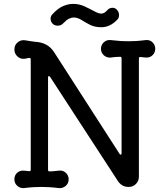

<svg xmlns="http://www.w3.org/2000/svg" viewBox="-20 -943 859 987"><path d="M254 -818Q240 -829 240 -847Q240 -860 249 -869Q277 -900 304 -911.5Q331 -923 356 -923Q387 -923 414 -910.5Q441 -898 463 -886Q474 -880 483.5 -876.5Q493 -873 500 -873Q516 -873 531 -890Q542 -903 558 -903Q571 -903 580 -894Q592 -882 592 -865Q592 -851 583 -842Q546 -803 501 -803Q467 -803 442.5 -815.5Q418 -828 398.5 -840.5Q379 -853 359 -853Q347 -853 334 -846.5Q321 -840 306 -824Q294 -811 277 -811Q264 -811 254 -818ZM730 -737Q750 -739 764 -725.5Q778 -712 778 -692Q778 -673 765 -660Q752 -647 734 -647Q727 -647 719.5 -648Q712 -649 703 -650H701Q694 -650 694 -642V-35Q694 -13 679 2.5Q664 18 641 18Q607 18 587 -11L238 -547Q235 -552 232 -552Q227 -552 227 -544V-70Q227 -62 234 -62Q248 -62 260.5 -63.5Q273 -65 284 -66Q304 -68 318.5 -54.5Q333 -41 333 -21Q333 -1 318.5 12Q304 25 284 24Q250 20 230 19Q210 18 193 18Q174 18 154.5 19Q135 20 102 24Q83 25 68.5 12Q54 -1 54 -21Q54 -41 67 -53.5Q80 -66 98 -66Q105 -66 112.5 -65Q120 -64 129 -63H131Q138 -63 138 -71V-637Q138 -647 128 -645L108 -641Q86 -638 70 -652.5Q54 -667 54 -689Q54 -711 70.5 -725Q87 -739 108 -736Q123 -733 136.5 -731.5Q150 -730 161 -728Q226 -725 258 -675L594 -153Q597 -148 600 -148Q605 -148 605 -156V-643Q605 -651 598 -651Q585 -651 572 -650Q559 -649 548 -647Q528 -646 513.5 -659Q499 -672 499 -692Q499 -712 513.5 -725.5Q528 -739 548 -737Q583 -733 602.5 -732Q622 -731 639 -731Q659 -731 678 -732Q697 -733 730 -737Z"/></svg>

Font: Kiwi Maru Medium
Style: Regular
Weight: 500
Designer: Hiroki-Chan
Version: Version 1.100